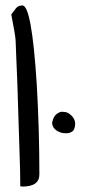

<svg xmlns="http://www.w3.org/2000/svg" viewBox="-20 -686 338 707"><path d="M21.5 -632.8Q30.3 -644.5 38.6 -655.3Q46.9 -666 62.5 -666Q96.7 -666 115.2 -377.9Q125 -210.9 125 -43.9Q125 1 62.5 1L54.7 0Q54.7 -50.8 51.8 -129.9Q48.8 -209 47.4 -267.6Q45.9 -326.2 43.9 -378.9Q42 -431.6 40 -473.1Q38.1 -514.6 37.6 -534.7Q37.1 -554.7 21.5 -632.8ZM171.9 -234.4Q176.8 -257.8 188.5 -266.1Q200.2 -274.4 207 -274.4Q213.9 -274.4 222.7 -272.9Q231.4 -271.5 243.2 -260.3Q254.9 -249 256.8 -233.4Q256.8 -210 247.1 -202.6Q237.3 -195.3 224.6 -195.3Q211.9 -195.3 204.1 -197.8Q196.3 -200.2 188.5 -205.1Q171.9 -216.8 171.9 -234.4Z"/></svg>

Font: Architects Daughter
Style: Regular
Weight: 400
Designer: Kimberly Geswein
Foundry: Kimberly Geswein
Version: Version 1.002 2010